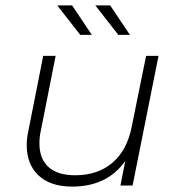

<svg xmlns="http://www.w3.org/2000/svg" viewBox="-20 -687 655 711"><path d="M567 -480 471 0H426L444 -91Q377 4 247 4Q167 4 123 -37Q79 -78 79 -150Q79 -175 85 -202L140 -480H186L131 -202Q126 -182 126 -156Q126 -99 159.5 -68.5Q193 -38 259 -38Q342 -38 396.5 -84.5Q451 -131 468 -219L521 -480ZM192 -667H247L320 -558H277ZM333 -667H388L461 -558H418Z"/></svg>

Font: Montserrat Ace
Style: Light Italic
Weight: 300
Italic angle: -11.3°
Designer: Julieta Ulanovsky
Foundry: Julieta Ulanovsky
Version: Version 1